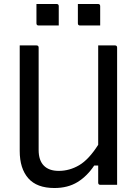

<svg xmlns="http://www.w3.org/2000/svg" viewBox="-20 -928 690 964"><path d="M253 16Q165 16 122 -33Q79 -82 79 -170V-700H163Q174 -700 174 -689V-175Q174 -123 200 -96.5Q226 -70 275 -70Q329 -70 377.5 -98.5Q426 -127 473 -201V-700H557Q568 -700 568 -689V0H484Q473 0 473 -11V-97H453Q418 -44 369.5 -14Q321 16 253 16ZM163 -908H264Q275 -908 275 -897V-800H174Q163 -800 163 -811ZM371 -908H472Q483 -908 483 -897V-800H382Q371 -800 371 -811Z"/></svg>

Font: Recursive Sn Lnr St
Style: Regular
Weight: 400
Version: Version 1.079;hotconv 1.0.112;makeotfexe 2.5.65598; ttfautoh